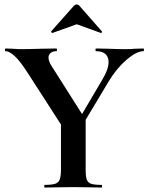

<svg xmlns="http://www.w3.org/2000/svg" viewBox="-20 -843 667 863"><path d="M468 -564Q468 -588 453.5 -600.5Q439 -613 412 -613Q409 -613 409 -619Q409 -625 412 -625L465 -624Q511 -622 547 -622Q564 -622 588 -624L625 -625Q627 -625 627 -619Q627 -613 625 -613Q594 -613 549 -574.5Q504 -536 469 -478L339 -261L318 -278L441 -487Q468 -532 468 -564ZM5 -613Q2 -613 2 -619Q2 -625 5 -625L36 -624Q58 -622 67 -622Q102 -622 168 -624L234 -625Q236 -625 236 -619Q236 -613 234 -613Q217 -613 207.5 -605Q198 -597 198 -584Q198 -568 212 -546L356 -319L260 -274L108 -510Q71 -568 46.5 -590.5Q22 -613 5 -613ZM365 -319V-81Q365 -50 370 -36Q375 -22 389.5 -17Q404 -12 436 -12Q439 -12 439 -6Q439 0 436 0Q403 0 384 -1L309 -2L235 -1Q215 0 181 0Q179 0 179 -6Q179 -12 181 -12Q213 -12 228 -17Q243 -22 248.5 -36.5Q254 -51 254 -81V-310ZM325 -823Q331 -823 336 -818L438 -702Q439 -702 439 -700Q439 -698 436.5 -696Q434 -694 433 -695L325 -734L216 -695Q214 -694 211 -697.5Q208 -701 210 -702L313 -818Q318 -823 325 -823Z"/></svg>

Font: Cormorant Garamond
Style: Bold
Weight: 700
Designer: Christian Thalmann (Catharsis Fonts)
Foundry: Catharsis Fonts
Version: Version 4.000